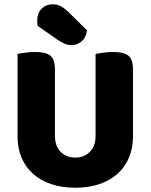

<svg xmlns="http://www.w3.org/2000/svg" viewBox="-20 -860 704 898"><path d="M332 18Q269 18 219 1Q169 -16 134 -47.5Q99 -79 80.5 -123.5Q62 -168 62 -222V-608Q74 -610 97 -613.5Q120 -617 143 -617Q193 -617 215 -600Q237 -583 237 -534V-225Q237 -177 263.5 -150Q290 -123 332 -123Q374 -123 400.5 -150Q427 -177 427 -225V-608Q439 -610 462 -613.5Q485 -617 508 -617Q558 -617 580 -600Q602 -583 602 -534V-222Q602 -168 583.5 -123.5Q565 -79 530 -47.5Q495 -16 445 1Q395 18 332 18ZM156 -739Q155 -743 154.5 -750.5Q154 -758 154 -762Q154 -799 175 -819.5Q196 -840 227 -840Q247 -840 264 -831Q281 -822 301 -803L387 -718Q382 -683 361 -666Q340 -649 316 -649Q295 -649 280 -656.5Q265 -664 248 -675Z"/></svg>

Font: Baloo 2 ExtraBold
Style: Regular
Weight: 800
Designer: Sarang Kulkarni and Ek Type
Foundry: Ek Type
Version: Version 1.640;hotconv 1.0.111;makeotfexe 2.5.65597; ttfautoh